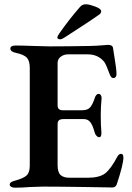

<svg xmlns="http://www.w3.org/2000/svg" viewBox="-20 -865 611 890"><path d="M25 -9Q25 -22 51 -28Q88 -38 103 -51.5Q118 -65 118 -97V-550Q118 -583 104.5 -597.5Q91 -612 54 -620Q28 -625 28 -640Q28 -647 34.5 -650.5Q41 -654 52 -654Q82 -654 134 -652Q186 -650 211 -650Q291 -650 401 -652Q432 -653 454.5 -655Q477 -657 481 -657Q502 -657 504 -642L511 -597Q520 -545 520 -521Q520 -513 516 -508Q512 -503 506 -503Q496 -503 490 -517Q482 -538 474.5 -556.5Q467 -575 459 -583Q431 -613 388 -613H295Q276 -613 261.5 -602Q247 -591 247 -573V-377Q247 -354 270 -354H361Q386 -354 397.5 -367Q409 -380 419 -410Q425 -430 438 -430Q443 -430 447 -424.5Q451 -419 451 -410Q447 -370 447 -333Q447 -282 450 -252V-247Q450 -229 440 -229Q433 -229 426.5 -236.5Q420 -244 417 -257Q409 -286 398 -299.5Q387 -313 368 -313H275Q260 -313 253.5 -307.5Q247 -302 247 -289V-99Q247 -67 260.5 -54Q274 -41 304 -41H386Q440 -41 467 -61Q494 -82 524 -139Q531 -152 542 -152Q552 -151 552 -135Q552 -103 521 -10Q515 4 501 4L381 2Q253 0 180 0Q161 0 117 2Q84 5 49 5Q39 5 32 1Q25 -3 25 -9ZM246 -691Q246 -698 255 -710Q301 -776 351 -833Q363 -847 382 -845Q397 -844 423 -834Q449 -824 449 -813Q449 -807 445.5 -802.5Q442 -798 432 -792Q404 -772 342 -732Q298 -704 279 -691Q263 -681 256 -683Q246 -684 246 -691Z"/></svg>

Font: EB Garamond SemiBold
Style: Regular
Weight: 600
Designer: Georg Duffner and Octavio Pardo
Foundry: Georg Duffner
Version: Version 1.000